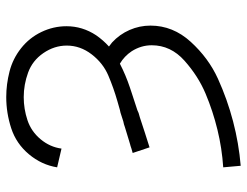

<svg xmlns="http://www.w3.org/2000/svg" viewBox="-108 -675 791 615"><g transform="rotate(-90 287.5 -367.5)"><path d="M64 8 59 -48Q120 -52 179.5 -66.5Q239 -81 295 -104.5Q351 -128 400.5 -172Q450 -216 450 -277Q450 -311 431 -341Q415 -365 391 -379Q354 -360 315 -347L306 -344L297 -341Q269 -332 242 -323L233 -319L219 -315Q171 -299 123 -284L105 -338L119 -342L128 -345L132 -346L142 -349Q165 -356 188 -363L197 -366L206 -368Q220 -373 234 -377L243 -379Q257 -383 271 -387Q313 -399 353 -416Q393 -433 421 -469.5Q449 -506 449 -549Q449 -589 425 -624Q401 -659 362.5 -673Q324 -687 284 -687Q246 -687 210 -675Q174 -663 149 -633Q124 -603 119 -566L59 -580Q67 -630 101 -670.5Q135 -711 184 -727Q233 -743 284 -743Q325 -743 366 -732.5Q407 -722 440.5 -695.5Q474 -669 492.5 -630.5Q511 -592 511 -550Q511 -499 482 -455Q466 -432 446 -414Q453 -409 459 -404Q485 -380 499 -348Q513 -316 513 -281Q513 -209 461 -152Q409 -95 343 -65Q277 -35 206.5 -16.5Q136 2 64 8Z"/></g></svg>

Font: Jozsika Light
Style: Regular
Weight: 300
Monospace: yes
Designer: Belleve Invis
Foundry: Belleve Invis
Version: 2.1.0